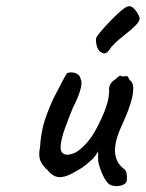

<svg xmlns="http://www.w3.org/2000/svg" viewBox="-20 -608 480 633"><path d="M338 -2Q328 -12 319.5 -29.5Q311 -47 305 -70Q303 -78 303.5 -90.5Q304 -103 303 -109Q300 -102 293.5 -93.5Q287 -85 281 -80Q277 -76 263 -64.5Q249 -53 235 -46Q202 -25 179 -24Q156 -23 137 -47Q121 -60 113.5 -77.5Q106 -95 112 -123Q114 -158 122 -191.5Q130 -225 155 -281Q176 -322 187 -342.5Q198 -363 201 -367Q216 -372 230 -366.5Q244 -361 246 -347Q252 -337 245 -312Q238 -287 220 -252Q206 -218 194 -184.5Q182 -151 180 -128Q178 -105 192 -100Q201 -95 221.5 -102Q242 -109 269 -140.5Q296 -172 323 -237Q331 -257 335 -272.5Q339 -288 340 -307Q338 -319 343.5 -329.5Q349 -340 361 -347Q365 -352 372 -356.5Q379 -361 381 -356L397 -357Q401 -358 403.5 -351.5Q406 -345 411 -341Q422 -332 418.5 -302Q415 -272 392 -218Q373 -177 366.5 -156Q360 -135 359 -115Q359 -97 364.5 -82Q370 -67 385 -54Q396 -47 397.5 -35.5Q399 -24 398 -12Q396 -3 385 1.5Q374 6 361 5.5Q348 5 338 -2ZM310 -438Q302 -444 298.5 -459Q295 -474 297 -482Q298 -487 310.5 -502Q323 -517 340.5 -535.5Q358 -554 374.5 -568.5Q391 -583 399 -586Q411 -591 422 -579.5Q433 -568 440 -551Q442 -541 431.5 -529Q421 -517 404.5 -504Q388 -491 372 -477.5Q356 -464 347 -453Q337 -437 329.5 -433Q322 -429 310 -438Z"/></svg>

Font: Caveat Medium
Style: Regular
Weight: 500
Designer: Pablo Impallari
Foundry: Pablo Impallari
Version: Version 2.000